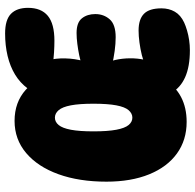

<svg xmlns="http://www.w3.org/2000/svg" viewBox="-26 -750 782 771"><g transform="rotate(-90 365.5 -365.0)"><path d="M261 -7Q188 -7 134 -46Q80 -85 50.5 -157.5Q21 -230 21 -329Q21 -439 51 -522Q81 -605 136 -651.5Q191 -698 265 -698Q340 -698 390 -653Q440 -608 464.5 -527.5Q489 -447 489 -340Q489 -186 432 -96.5Q375 -7 261 -7ZM278 -225Q295 -225 308 -240Q321 -255 327.5 -289.5Q334 -324 334 -381Q334 -438 327.5 -472Q321 -506 308 -521Q295 -536 278 -536Q261 -536 248.5 -521Q236 -506 229.5 -472Q223 -438 223 -381Q223 -324 229.5 -289.5Q236 -255 248.5 -240Q261 -225 278 -225ZM616 -736Q671 -736 695 -712.5Q719 -689 719 -644Q719 -591 687 -564.5Q655 -538 587 -538Q566 -538 540.5 -539.5Q515 -541 488 -545L508 -566Q517 -533 516 -494Q515 -455 505 -421L492 -428Q507 -434 529 -438.5Q551 -443 574.5 -446Q598 -449 618 -449Q660 -449 677 -427.5Q694 -406 694 -374Q694 -340 673 -316Q652 -292 601 -292Q575 -292 546 -296Q517 -300 487 -307L502 -319Q511 -296 514.5 -265.5Q518 -235 515 -204.5Q512 -174 502 -150L487 -172Q505 -181 529.5 -187Q554 -193 580 -196.5Q606 -200 628 -200Q673 -200 695 -178.5Q717 -157 717 -108Q717 -78 703.5 -54.5Q690 -31 660 -17Q647 -11 628.5 -5.5Q610 0 589.5 3Q569 6 549 6Q483 6 440.5 -13Q398 -32 378 -68Q357 -104 348 -162.5Q339 -221 339 -323Q339 -419 346 -481.5Q353 -544 365.5 -583Q378 -622 395 -645Q418 -676 451 -696Q484 -716 526 -726Q568 -736 616 -736Z"/></g></svg>

Font: DynaPuff Condensed SemiBold
Style: Regular
Weight: 600
Width: 3
Designer: Toshi Omagari, Jennifer Daniel
Foundry: Google Fonts
Version: Version 2.000